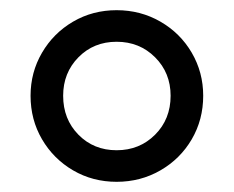

<svg xmlns="http://www.w3.org/2000/svg" viewBox="-20 -735 459 377"><path d="M40 -547Q40 -593 62.5 -631.5Q85 -670 123.5 -692.5Q162 -715 209 -715Q256 -715 295 -692.5Q334 -670 356.5 -631.5Q379 -593 379 -547Q379 -500 356.5 -461.5Q334 -423 295 -400.5Q256 -378 209 -378Q162 -378 123.5 -400.5Q85 -423 62.5 -461.5Q40 -500 40 -547ZM315 -547Q315 -592 284.5 -622.5Q254 -653 209 -653Q164 -653 134 -622.5Q104 -592 104 -547Q104 -501 134 -470.5Q164 -440 209 -440Q254 -440 284.5 -470.5Q315 -501 315 -547Z"/></svg>

Font: AtCorfu Sans
Style: AtCorfu Sans Regular
Weight: 400
Designer: Kostas Teopoulos
Foundry: Kostas Teopoulos
Version: Version 1.00 July 8, 2025, initial release